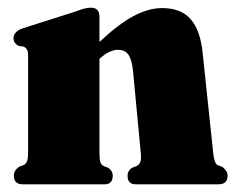

<svg xmlns="http://www.w3.org/2000/svg" viewBox="-20 -479 612 499"><path d="M238.5 -435V-370Q288 -416.5 327 -437.2Q366 -458 401 -458Q450.5 -458 475.5 -429.2Q500.5 -400.5 506.5 -343L534 -82.5Q536.5 -54.5 545.5 -50L557.5 -45.5Q571.5 -35 571.5 -22.5Q571.5 0 548 0H332.5Q311.5 0 311.5 -22.5Q311.5 -35 322.5 -42.5L335 -47.5Q341.5 -50.5 344.5 -57.5Q347.5 -64.5 346 -80L325.5 -297Q322.5 -323.5 314 -336.5Q305.5 -349.5 286.5 -349.5Q264.5 -349.5 239.5 -327L238.5 -326V-82.5Q238.5 -65.5 240.8 -58Q243 -50.5 249.5 -47.5L262 -42.5Q273 -34.5 273 -22.5Q273 0 252 0H39Q16 0 16 -22.5Q16 -36 29.5 -45.5L41.5 -50Q47.5 -53 50.2 -59.8Q53 -66.5 53 -82.5V-333.5Q53 -345 50.2 -350Q47.5 -355 41 -358L29 -359.5Q15 -366.5 15 -380Q15 -395.5 36.5 -404.5L176 -449Q192 -455 200.2 -457Q208.5 -459 216.5 -459Q238.5 -459 238.5 -435Z"/></svg>

Font: Fraunces 144pt S050 Black
Style: Regular
Weight: 900
Version: Version 1.000; ttfautohint (v1.8.3)